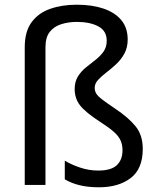

<svg xmlns="http://www.w3.org/2000/svg" viewBox="-20 -785 671 815"><path d="M522 -617Q522 -583 508 -557.5Q494 -532 473 -512.5Q452 -493 431 -477Q410 -461 396 -445.5Q382 -430 382 -412Q382 -399 388.5 -388Q395 -377 414 -362.5Q433 -348 470 -323Q524 -287 555 -249.5Q586 -212 586 -153Q586 -68 534.5 -29Q483 10 400 10Q353 10 317 1Q281 -8 255 -24V-103Q281 -87 319 -74Q357 -61 397 -61Q452 -61 476 -84Q500 -107 500 -147Q500 -171 491.5 -189.5Q483 -208 462.5 -226Q442 -244 406 -267Q343 -308 320 -337.5Q297 -367 297 -407Q297 -438 310.5 -460Q324 -482 344.5 -498.5Q365 -515 385.5 -531Q406 -547 419.5 -566Q433 -585 433 -612Q433 -654 397.5 -673Q362 -692 306 -692Q271 -692 240.5 -682.5Q210 -673 191.5 -650Q173 -627 173 -584V0H85V-584Q85 -651 114 -690.5Q143 -730 193 -747.5Q243 -765 306 -765Q371 -765 419.5 -748.5Q468 -732 495 -699.5Q522 -667 522 -617Z"/></svg>

Font: Noto Sans Sora Sompeng
Style: Regular
Weight: 400
Designer: Monotype Design Team. David Williams.
Foundry: Monotype Imaging Inc.
Version: Version 2.101